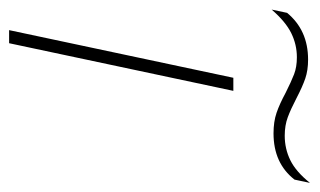

<svg xmlns="http://www.w3.org/2000/svg" viewBox="-170 -528 684 411"><g transform="rotate(90 171.5 -322.0)"><path d="M-7 -595Q30 -640 93 -640Q116 -640 133.5 -634Q151 -628 176 -615Q199 -603 216.5 -596.5Q234 -590 256 -590Q284 -590 308.5 -602Q333 -614 357 -644L350 -611Q315 -566 251 -566Q226 -566 207 -572.5Q188 -579 164 -592Q140 -604 124.5 -610Q109 -616 88 -616Q61 -616 36.5 -604Q12 -592 -14 -562ZM132 -480H160L58 0H30Z"/></g></svg>

Font: Prompt Thin
Style: Italic
Weight: 250
Italic angle: -12°
Designer: Katatrad Team
Foundry: CadsonDemak
Version: Version 1.001